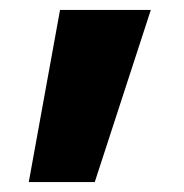

<svg xmlns="http://www.w3.org/2000/svg" viewBox="-20 -197 370 387"><path d="M38 170 101 -177H284L171 170Z"/></svg>

Font: M PLUS 2 Thin ExtraBold
Style: Regular
Weight: 800
Version: Version 1.001